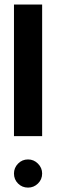

<svg xmlns="http://www.w3.org/2000/svg" viewBox="-20 -812 290 852"><path d="M167 -792V-208H42V-792ZM104.5 -104.5Q129.9 -104.5 148.4 -85.9Q167 -67.4 167 -42Q167 -15.6 148.4 2.4Q129.9 20.5 104.5 20.5Q78.1 20.5 60.1 2.4Q42 -15.6 42 -42Q42 -67.4 60.1 -85.9Q78.1 -104.5 104.5 -104.5Z"/></svg>

Font: okolaks
Style: Bold
Weight: 600
Width: 8
Version: Version 000.6.0